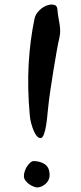

<svg xmlns="http://www.w3.org/2000/svg" viewBox="-20 -707 354 844"><path d="M127 1Q156 1 177 15Q198 29 198 63Q198 86 180 101.5Q162 117 143 117Q138 117 128.5 113.5Q119 110 109.5 103.5Q100 97 92.5 87.5Q85 78 85 67Q85 57 89 45Q93 33 99.5 23.5Q106 14 113.5 7.5Q121 1 127 1ZM132 -626Q135 -639 143.5 -650.5Q152 -662 162.5 -670Q173 -678 184.5 -682.5Q196 -687 205 -687Q219 -687 225.5 -682Q232 -677 233 -660Q234 -646 236.5 -632Q239 -618 241.5 -603.5Q244 -589 244.5 -573.5Q245 -558 241 -541Q235 -515 228.5 -478Q222 -441 215 -398Q208 -355 201.5 -311Q195 -267 191 -228Q190 -219 188 -197.5Q186 -176 182.5 -154.5Q179 -133 173 -116.5Q167 -100 158 -100Q149 -100 141 -110Q133 -120 127 -135Q121 -150 116.5 -167.5Q112 -185 111 -200Q100 -320 106 -425.5Q112 -531 132 -626Z"/></svg>

Font: Yeon Sung
Style: Regular
Weight: 400
Version: Version 1.001